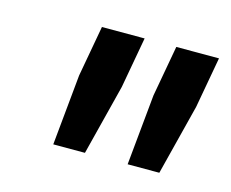

<svg xmlns="http://www.w3.org/2000/svg" viewBox="-52 -769 486 404"><g transform="rotate(15 190.5 -567.5)"><path d="M91 -435H160L199 -589L219 -700H126L106 -589ZM253 -435H322L361 -589L381 -700H288L268 -589Z"/></g></svg>

Font: Fixel Display 20240404 Medium
Style: Italic
Weight: 500
Italic angle: -10°
Designer: AlfaBravo + MacPaw
Foundry: Kyrylo Tkachov, Marchela Mozhyna, Serhii Makarenko, Maria Weinstein, Zakhar Kryvoshyya
Version: Version 1.211;Glyphs 3.2 (3225)